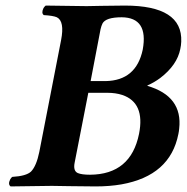

<svg xmlns="http://www.w3.org/2000/svg" viewBox="-20 -667 671 689"><path d="M340.8 -562 305.2 -376H358.9Q468.8 -377.9 492.2 -488.8Q513.2 -604 417 -605Q359.4 -605 347.7 -582.5Q343.8 -574.7 340.8 -562ZM296.9 -334 248 -84Q241.7 -53.7 259.3 -45.9Q273.4 -40 303.2 -40Q449.7 -41 479 -187Q501 -298.3 418.9 -326.2Q395 -334 365.2 -334ZM291 -645Q304.2 -645 344.2 -646Q401.4 -647 428.2 -647Q635.7 -647 630.4 -517.6Q629.9 -504.4 627 -491.2Q615.7 -433.6 555.2 -387.2Q532.7 -370.6 509.8 -360.8L508.8 -358.9Q636.2 -321.8 623 -205.1Q622.1 -195.3 620.1 -186Q590.8 -36.6 416 -5.4Q373 2 323.2 2Q291 2 228.5 1Q183.1 0 166 0L18.1 2Q7.8 -5.4 16.6 -23.4Q20 -29.3 23.9 -32.2Q74.2 -35.2 91.3 -51.3Q110.8 -71.3 121.1 -122.1L199.2 -522.9Q212.4 -590.8 184.1 -605Q170.9 -610.8 137.2 -612.8Q127.4 -620.1 136.2 -638.2Q140.1 -644 144 -647Q145 -647 291 -645Z"/></svg>

Font: Linux Libertine Capitals O
Style: Bold Italic Samll Caps
Weight: 400
Italic angle: -12°
Designer: Philipp H. Poll
Foundry: Philipp H. Poll
Version: Version 5.0.4